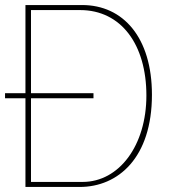

<svg xmlns="http://www.w3.org/2000/svg" viewBox="-20 -742 759 762"><path d="M298 -702C461 -702 561 -565 561 -363C561 -165 453 -20 308 -20H103V-352H351V-372H103V-702ZM296 0C449 0 583 -116 583 -366C583 -593 469 -722 306 -722H81V-372H0V-352H81V0Z"/></svg>

Font: Perun Thin
Style: Regular
Weight: 100
Foundry: Copyright (c) Stefan Peev, Context Ltd, 2016
Version: Version 1.089